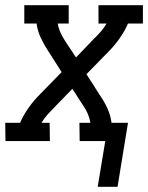

<svg xmlns="http://www.w3.org/2000/svg" viewBox="-47 -540 567 735"><path d="M327 175 356 0H258L257 -70H299Q296 -88 289 -104.5Q282 -121 272 -135L230 -200L162 -130Q148 -116 135 -101.5Q122 -87 112 -70H143L144 0H-26L-27 -70H30Q43 -100 62.5 -127.5Q82 -155 106 -179L189 -264L136 -347Q121 -370 109 -395.5Q97 -421 93 -450H46V-520H216V-450H174Q177 -432 184.5 -415.5Q192 -399 201 -385L244 -320L311 -390Q326 -404 338.5 -418.5Q351 -433 361 -450H330V-520H500V-450H443Q430 -420 410.5 -392.5Q391 -365 367 -341L284 -256L337 -173Q353 -150 364.5 -124.5Q376 -99 380 -70H443L403 175Z"/></svg>

Font: Iosevka Curly Slab
Style: Italic
Weight: 400
Italic angle: -9°
Monospace: yes
Designer: Belleve Invis
Foundry: Belleve Invis
Version: Version 22.1.2; ttfautohint (v1.8.4)